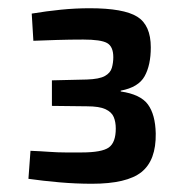

<svg xmlns="http://www.w3.org/2000/svg" viewBox="-20 -797 448 466"><path d="M198 -777Q280 -777 313 -756.5Q346 -736 346 -682Q346 -639 331 -612Q316 -585 273 -577V-575Q321 -568 339 -543.5Q357 -519 358 -473Q359 -408 323.5 -379.5Q288 -351 203 -351Q164 -351 124 -354.5Q84 -358 49 -363L54 -431Q79 -430 99.5 -428.5Q120 -427 139 -427Q158 -427 178 -427Q227 -427 244 -439Q261 -451 261 -485Q261 -501 256 -513Q251 -525 236 -532Q221 -539 191 -539L106 -540V-602L191 -604Q221 -605 234.5 -612.5Q248 -620 251.5 -632.5Q255 -645 255 -658Q255 -684 240 -692.5Q225 -701 182 -701Q150 -701 117.5 -700Q85 -699 61 -698L57 -764Q93 -770 128 -773.5Q163 -777 198 -777Z"/></svg>

Font: Exo 2 SemiBold
Style: Regular
Weight: 600
Designer: Natanael Gama
Foundry: Natanael Gama
Version: Version 2.010